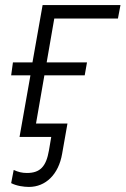

<svg xmlns="http://www.w3.org/2000/svg" viewBox="-20 -540 495 757"><path d="M34 130 24 182C45 193 74 197 94 197C160 197 211 148 225 66L246 -53H122L155 -243H314L323 -294H164L194 -467H445L455 -520H148L108 -294H31L24 -243H100L57 0H182L173 53C162 117 138 142 86 142C67 142 51 138 34 130Z"/></svg>

Font: Fixel Display 20240404 Light
Style: Italic
Weight: 300
Italic angle: -10°
Designer: AlfaBravo + MacPaw
Foundry: Kyrylo Tkachov, Marchela Mozhyna, Serhii Makarenko, Maria Weinstein, Zakhar Kryvoshyya
Version: Version 1.211;Glyphs 3.2 (3225)